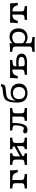

<svg xmlns="http://www.w3.org/2000/svg" viewBox="1876 -2552 862 4655"><g transform="rotate(-90 2307.5 -224.0)"><path d="M193.8 -206.7V-271.9Q193.8 -316.4 177.9 -332Q162.1 -347.6 113.3 -352.3L65.9 -356.9V-413.4Q102.8 -412.6 141.5 -411.8Q180.2 -411 232.8 -411L271.7 -365.6V-206.7ZM232.8 -356.1V-411L288.4 -410.2H367.9Q402.5 -410.2 436.3 -410.9Q470.2 -411.7 504.8 -412.6Q504.7 -363 507.9 -318.6Q511 -274.2 518.1 -225.5H459.3Q444.4 -279.1 425.3 -307Q406.2 -334.9 374.4 -345.5Q342.6 -356.1 288.4 -356.1ZM232.8 -2.4Q180.2 -2.4 141.5 -1.6Q102.8 -0.8 65.9 0V-56.5L113.3 -61.1Q162.1 -65.8 177.9 -81.8Q193.8 -97.7 193.8 -141.5V-206.7H271.7V-141.5Q271.7 -112.1 279.6 -95.7Q287.5 -79.4 307.8 -72.3Q328.2 -65.1 365.7 -61.2L414.9 -56.5V0Q388.4 -0.8 361 -1.2Q333.6 -1.6 302.3 -2Q271 -2.4 232.8 -2.4Z M1131.2 -2.4Q1096.4 -2.4 1069.8 -1.6Q1043.2 -0.8 1018.6 0V-56.5L1027.9 -57.3Q1068.5 -61.2 1080.3 -79.4Q1092.2 -97.5 1092.2 -141.5V-206.7H1170.1V-141.5Q1170.1 -97.7 1186 -81.8Q1201.9 -65.8 1250.6 -61.1L1298.1 -56.5V0Q1261.1 -0.8 1222.4 -1.6Q1183.7 -2.4 1131.2 -2.4ZM805.3 -2.4Q752.8 -2.4 714.1 -1.6Q675.4 -0.8 638.4 0V-56.5L685.9 -61.1Q734.6 -65.8 750.5 -81.8Q766.4 -97.7 766.4 -141.5V-271.9Q766.4 -316.4 750.5 -332Q734.6 -347.6 685.9 -352.3L638.4 -356.9V-413.4Q675.4 -412.6 714.1 -411.8Q752.8 -411 805.3 -411Q840.9 -411 867.1 -411.8Q893.3 -412.6 917.9 -413.4V-356.9L908.6 -356.1Q868.1 -352.9 856.2 -334.8Q844.3 -316.7 844.3 -271.9V-141.5Q844.3 -97.5 856.2 -79.4Q868.1 -61.2 908.6 -57.3L917.9 -56.5V0Q893.3 -0.8 867.1 -1.6Q840.9 -2.4 805.3 -2.4ZM1092.2 -206.7V-271.9Q1092.2 -316.7 1080.3 -334.8Q1068.5 -352.9 1027.9 -356.1L1018.6 -356.9V-413.4Q1043.2 -412.6 1069.8 -411.8Q1096.4 -411 1131.2 -411Q1183.7 -411 1222.4 -411.8Q1261.1 -412.6 1298.1 -413.4V-356.9L1250.6 -352.3Q1201.9 -347.6 1186 -332Q1170.1 -316.4 1170.1 -271.9V-206.7ZM799.9 -83.2V-145.5L1135 -331.5V-269.2Z M1848.3 -2.4Q1803.9 -2.4 1770.9 -1.6Q1737.8 -0.8 1706.8 0V-56.5L1736.3 -59.6Q1781.3 -63.6 1795.3 -80.7Q1809.3 -97.7 1809.3 -141.5V-206.7H1887.3V-141.5Q1887.3 -97.7 1903.1 -81.8Q1919 -65.8 1967.7 -61.1L2015.2 -56.5V0Q1978.3 -0.8 1939.6 -1.6Q1900.9 -2.4 1848.3 -2.4ZM1488.8 11.3Q1447.4 11.3 1424.5 -3.8Q1401.7 -19 1401.7 -46Q1401.7 -68 1415.9 -81.1Q1430.1 -94.2 1453.6 -94.2Q1469.2 -94.2 1480.6 -89.9Q1492 -85.7 1502.2 -81.1Q1512.4 -76.5 1522.4 -76.5Q1534.7 -76.5 1546 -83.6Q1557.3 -90.7 1567.2 -110.7Q1577.1 -130.8 1585.3 -169.6Q1593.5 -208.4 1598.9 -271.9Q1599.8 -316.4 1584 -332Q1568.1 -347.6 1519.4 -352.3L1471.9 -356.9L1471.9 -413.4Q1508.8 -412.6 1547.5 -411.8Q1586.2 -411 1638.8 -411H1641.1H1847.5H1848.3Q1900.9 -411 1939.6 -411.8Q1978.3 -412.6 2015.2 -413.4V-356.9L1967.7 -352.3Q1919 -347.6 1903.1 -332Q1887.3 -316.4 1887.3 -271.9V-206.7H1809.3V-367.9L1824.3 -354.5H1641.9L1657.3 -362.6Q1655.6 -281.5 1648.8 -220Q1641.9 -158.5 1629 -114.5Q1616.2 -70.5 1596.5 -42.8Q1576.8 -15.1 1550.2 -1.9Q1523.5 11.3 1488.8 11.3Z M2379.5 11.3Q2313.6 11.3 2261.6 -12.5Q2209.6 -36.3 2179.8 -89.8Q2150 -143.2 2150 -232Q2150 -310 2157.7 -366.5Q2165.4 -422.9 2181.2 -462.2Q2197 -501.4 2221.4 -524.9Q2245 -547.7 2281.8 -561.4Q2318.7 -575 2371 -581.4Q2387.1 -583.8 2404 -585.5Q2420.9 -587.1 2438.7 -589.1Q2456.6 -591.2 2474.3 -592.7Q2501.4 -595.9 2514.4 -599.1Q2527.4 -602.3 2532.8 -610.6Q2538.1 -619 2541.4 -635.5L2595.8 -627.1Q2593.2 -587.6 2582.3 -565.4Q2571.4 -543.2 2545.9 -532.4Q2520.5 -521.7 2472.9 -516.2Q2449 -513.9 2429.7 -511.9Q2410.3 -509.9 2393.9 -508.3Q2377.5 -506.7 2360.9 -504.4Q2316.8 -499.6 2287.3 -487.8Q2257.7 -475.9 2239.2 -451.9Q2220.8 -428 2210.4 -385.9Q2200.1 -343.8 2194.5 -278.7H2211L2190.8 -261.3Q2208.1 -308.8 2236 -338.8Q2264 -368.7 2303.2 -383Q2342.5 -397.3 2391.8 -397.3Q2454.1 -397.3 2502.9 -374.6Q2551.7 -351.9 2580.4 -306.8Q2609.1 -261.8 2609.1 -193Q2609.1 -124.3 2579.1 -78.8Q2549.2 -33.4 2497.2 -11Q2445.1 11.3 2379.5 11.3ZM2379.5 -45.2Q2443.7 -45.2 2484.6 -81.1Q2525.4 -117.1 2525.4 -193Q2525.4 -268.8 2485 -304.8Q2444.5 -340.8 2380.3 -340.8Q2315.4 -340.8 2274.5 -305.2Q2233.6 -269.6 2233.6 -193Q2233.6 -117.1 2274.5 -81.1Q2315.4 -45.2 2379.5 -45.2Z M2950 -206.7V-388.9L2985.5 -356.9H2961.6Q2908.2 -356.9 2876 -346.3Q2843.8 -335.7 2824.7 -307.8Q2805.6 -279.9 2790.7 -226.3H2731.9Q2739 -275 2742.1 -319.4Q2745.3 -363.8 2745.2 -413.4Q2779.8 -412.5 2813.6 -411.7Q2847.5 -411 2882.1 -411H2961.6H2989.8H2989Q3029.6 -411 3062.1 -411.4Q3094.7 -411.8 3123.7 -412.6Q3152.7 -413.4 3180.9 -413.4V-356.9L3130.9 -352.2Q3089.7 -348.3 3067.1 -340.8Q3044.4 -333.2 3036.2 -317.3Q3028 -301.3 3028 -271.9V-206.7ZM2989 -2.4Q2936.4 -2.4 2897.8 -1.6Q2859.1 -0.8 2822.1 0V-56.5L2869.6 -61.1Q2918.3 -65.8 2934.2 -81.8Q2950 -97.7 2950 -141.5V-206.7H3028V-134.5Q3028 -102.2 3033.2 -85.4Q3038.5 -68.5 3053.4 -62.9Q3068.3 -57.3 3097.3 -57.3H3123.7Q3189.3 -57.3 3221.7 -76.5Q3254 -95.8 3254 -134.6Q3254 -172.5 3220.8 -189.8Q3187.7 -207.1 3114.8 -207.1Q3088.8 -207.1 3055.9 -204.4Q3023 -201.7 2989.5 -197.1L2988.8 -252Q3019.6 -257.5 3058.6 -260.2Q3097.6 -262.9 3134.7 -262.9Q3235.5 -262.9 3285.3 -231Q3335.2 -199 3335.2 -134.6Q3335.2 -67.1 3281.8 -33.6Q3228.3 0 3121.4 0Q3093.7 0 3059 -1.2Q3024.3 -2.4 2989 -2.4Z M3546.9 183.9Q3494.3 183.9 3455.6 184.7Q3416.9 185.5 3380 186.3V129.8L3427.4 125.2Q3476.2 120.5 3492 104.5Q3507.9 88.6 3507.9 44.8V-206.7H3585.8V44.8Q3585.8 74.2 3594.1 90.2Q3602.3 106.1 3624.9 113.7Q3647.5 121.2 3688.7 125.1L3738.7 129.8V186.3Q3710.6 185.5 3681.6 185.1Q3652.5 184.7 3620 184.3Q3587.5 183.9 3546.9 183.9ZM3748.4 -424.7Q3809 -424.7 3853.8 -398.4Q3898.7 -372.1 3923.4 -324.1Q3948.1 -276.1 3948.1 -210.8Q3948.1 -143 3921.4 -92.6Q3894.6 -42.2 3846.2 -14.4Q3797.9 13.5 3732.8 13.5Q3680.4 13.5 3639.1 -5.6Q3597.9 -24.7 3570.8 -60.7L3582 -112.2Q3598.1 -82.2 3634.8 -64.2Q3671.4 -46.2 3717.2 -46.2Q3787.4 -46.2 3826 -88.2Q3864.5 -130.2 3864.5 -207.2Q3864.5 -280.2 3829.2 -319.5Q3793.8 -358.8 3728.6 -358.8Q3676.1 -358.8 3635.8 -333.2Q3595.5 -307.5 3577.3 -261.5L3570.5 -319.2Q3591.3 -368.8 3639.3 -396.7Q3687.3 -424.7 3748.4 -424.7ZM3507.9 -206.7V-265.3Q3507.9 -313.8 3492 -331.4Q3476.2 -349 3427.4 -353.7L3380 -358.4V-414.8Q3391.8 -414 3408.7 -413.6Q3425.6 -413.2 3446.7 -413.2Q3485.9 -413.2 3522.5 -416Q3559.1 -418.8 3585.8 -424.4V-414.8V-206.7Z M4320.1 -2.4Q4267.5 -2.4 4228.8 -1.6Q4190.1 -0.8 4153.2 0V-56.5L4200.6 -61.1Q4249.4 -65.8 4265.2 -81.8Q4281.1 -97.7 4281.1 -141.5V-206.7H4359.1V-141.5Q4359.1 -97.7 4374.9 -81.8Q4390.8 -65.8 4439.5 -61.1L4487 -56.5V0Q4450.1 -0.8 4411.4 -1.6Q4372.6 -2.4 4320.1 -2.4ZM4301.9 -356.1Q4248.5 -356.1 4216.3 -345.5Q4184.1 -334.9 4165 -307Q4145.9 -279.1 4131.1 -225.5H4072.2Q4079.3 -274.2 4082.5 -318.6Q4085.6 -363 4085.5 -412.6Q4120.2 -411.7 4154 -410.9Q4187.8 -410.2 4222.4 -410.2L4301.9 -409.3H4338.2H4417.7Q4452.4 -409.3 4486.2 -410.1Q4520 -410.9 4554.6 -411.8Q4554.5 -362.2 4557.7 -317.8Q4560.8 -273.4 4568 -224.7H4509.1Q4494.3 -278.3 4475.2 -306.2Q4456.1 -334.1 4424.2 -344.7Q4392.4 -355.3 4338.2 -355.3ZM4281.1 -206.7V-371.4H4359.1V-206.7Z"/></g></svg>

Font: Playfair 5pt SemiExpanded Light
Style: Regular
Weight: 300
Width: 6
Designer: Claus Eggers Sørensen
Foundry: Claus Eggers Sørensen
Version: Version 2.203